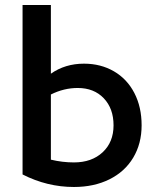

<svg xmlns="http://www.w3.org/2000/svg" viewBox="-20 -736 625 766"><path d="M183 -716V-442Q240 -482 315 -482Q382 -482 434.5 -451.5Q487 -421 516 -365Q545 -309 545 -236Q545 -163 511.5 -107Q478 -51 416.5 -20.5Q355 10 275 10Q168 10 70 -40V-716ZM275 -88Q346 -88 389.5 -128.5Q433 -169 433 -236Q433 -303 394 -344Q355 -385 290 -385Q235 -385 183 -359V-99Q229 -88 275 -88Z"/></svg>

Font: Madhuban Medium
Style: Regular
Weight: 500
Designer: jaikishan Patel
Foundry: MagicType
Version: Version 1.000